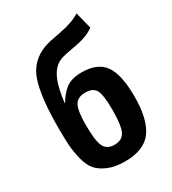

<svg xmlns="http://www.w3.org/2000/svg" viewBox="-183 -836 846 945"><g transform="rotate(-30 240.0 -363.5)"><path d="M403 -739 427 -644Q385 -614 317.5 -602.5Q250 -591 229 -583Q166 -560 144 -457Q135 -419 132 -385H134Q158 -427 190 -451Q222 -475 279 -475Q370 -475 408 -420.5Q446 -366 446 -242Q446 -114 401 -51Q356 12 247 12Q191 12 152 -4.5Q113 -21 92 -45.5Q71 -70 60 -114.5Q49 -159 46.5 -197Q44 -235 44 -297Q44 -466 72.5 -554Q101 -642 189 -675Q212 -684 286.5 -697.5Q361 -711 403 -739ZM246 -380Q199 -380 183.5 -348.5Q168 -317 168 -240Q168 -150 184 -117.5Q200 -85 243 -85Q286 -85 302.5 -117.5Q319 -150 319 -239Q319 -323 304 -351.5Q289 -380 246 -380Z"/></g></svg>

Font: Exo 2 Semi Bold Condensed
Style: Regular
Weight: 600
Width: 3
Designer: Natanael Gama
Version: Version 1.001;PS 001.001;hotconv 1.0.70;makeotf.lib2.5.58329